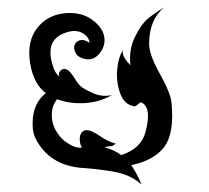

<svg xmlns="http://www.w3.org/2000/svg" viewBox="-20 -455 560 515"><path d="M290 -70Q283 -63 278.5 -63Q274 -63 269.5 -62Q265 -61 260 -60Q287 -53 305 -39Q358 -56 370 -100Q388 -165 360 -180Q357 -182 350.5 -175.5Q344 -169 340 -170Q313 -174 302 -205.5Q291 -237 294.5 -270.5Q298 -304 310 -320Q305 -305 330 -280Q325 -321 341.5 -355Q358 -389 375 -403.5Q392 -418 420 -435Q381 -403 380 -340Q379 -310 408 -258.5Q437 -207 440 -180Q448 -98 421 -61.5Q394 -25 332 -12Q346 8 360 40Q330 14 290 6.5Q250 -1 208 -4Q129 -8 90 -60Q70 -86 68 -110Q63 -174 103 -205Q69 -231 60.5 -287.5Q52 -344 79.5 -379.5Q107 -415 154 -419.5Q201 -424 232.5 -398Q264 -372 260 -340Q258 -326 248 -313Q238 -300 226 -297Q214 -294 201.5 -298.5Q189 -303 184 -311Q179 -319 179 -327.5Q179 -336 184 -341Q199 -355 220 -340Q220 -351 210 -360Q187 -381 150 -365Q104 -346 119 -288Q127 -256 140 -250Q136 -256 140 -262.5Q144 -269 151 -270Q158 -271 165.5 -264Q173 -257 180 -245Q187 -233 195 -225Q203 -217 228.5 -205.5Q254 -194 280 -200Q248 -181 207.5 -178.5Q167 -176 133 -189Q122 -174 120 -160Q114 -122 140 -90Q151 -76 170 -66Q189 -56 200 -60Q195 -65 194 -79Q193 -93 200 -100.5Q207 -108 219 -105Q231 -102 250.5 -88.5Q270 -75 290 -70Z"/></svg>

Font: SOV_mook
Style: Book
Weight: 400
Version: Version 1.00